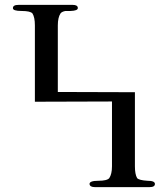

<svg xmlns="http://www.w3.org/2000/svg" viewBox="-20 -768 687 787"><path d="M585 -27Q615 -27 615 -14Q615 -1 593 -1H369Q348 -1 347 -14Q347 -27 383 -27Q419 -27 428 -38Q439 -55 439 -86V-352L123 -351V-664Q123 -697 113 -713Q104 -723 69 -723Q32 -723 33 -735Q33 -748 56 -748H278Q299 -748 299 -735Q299 -724 269 -723H248Q233 -720 228 -713Q217 -696 217 -664V-391L533 -390V-86Q533 -54 542 -38Q550 -29 585 -27Z"/></svg>

Font: GFS Gazis
Style: Regular
Weight: 400
Designer: George Matthiopoulos
Foundry: George Matthiopoulos
Version: Version 1.0